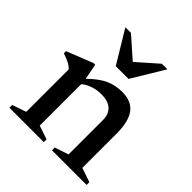

<svg xmlns="http://www.w3.org/2000/svg" viewBox="-183 -798 926 926"><g transform="rotate(45 279.5 -335.0)"><path d="M315 -19 385.5 -42.5V-279Q385.5 -317 362 -338.5Q338.5 -360 293.5 -360Q261 -360 233 -350Q205 -340 189 -325V-42.5L259 -19V0H24.5V-19L96 -43.5V-333Q86.5 -343.5 71 -352.2Q55.5 -361 24.5 -371.5V-386L158.5 -439H170.5L186 -359Q232.5 -404.5 271.5 -421.8Q310.5 -439 356 -439Q418.5 -439 448.5 -399.8Q478.5 -360.5 478.5 -276.5V-43.5L551 -19V0H315ZM432.5 -670 332.5 -504.5H245.5L145.5 -670H183.5L289 -577L394.5 -670Z"/></g></svg>

Font: Newsreader Text Medium
Style: Regular
Weight: 500
Designer: Hugues Gentile
Foundry: Production Type
Version: Version 1.002